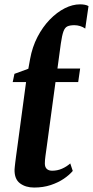

<svg xmlns="http://www.w3.org/2000/svg" viewBox="-20 -853 428 884"><path d="M137 10.5Q98 10.5 72 -9Q46 -28.5 47 -72.5Q47.5 -77 48 -84.5Q48.5 -92 50.2 -104.2Q52 -116.5 54.2 -135.5Q56.5 -154.5 60.5 -181.5L100 -475H38.5L46.5 -513L110.5 -536.5L118.5 -581Q128.5 -636.5 152.5 -682.8Q176.5 -729 209.2 -762.8Q242 -796.5 278 -814.8Q314 -833 348.5 -833Q360 -833 369.8 -831.2Q379.5 -829.5 387.5 -825L372.5 -721.5Q361 -729.5 348.2 -733.2Q335.5 -737 322.5 -737Q302 -737 290.2 -731.5Q278.5 -726 272 -708Q265.5 -690 260 -652L244.5 -537.5H349L340 -475H235.5L196 -183.5Q192 -154 189.2 -134.5Q186.5 -115 186.5 -100.5Q186.5 -83.5 195.5 -75.2Q204.5 -67 220 -67Q244 -67 265.2 -76.2Q286.5 -85.5 303.5 -100.5L315 -66Q299.5 -47.5 273.8 -30Q248 -12.5 213.5 -1Q179 10.5 137 10.5Z"/></svg>

Font: Merriweather 60pt
Style: Bold Italic
Weight: 700
Italic angle: -7.8°
Version: Version 2.101